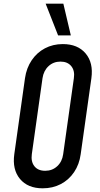

<svg xmlns="http://www.w3.org/2000/svg" viewBox="-20 -1005 544 1041"><path d="M211.5 16Q130.5 16 88.2 -35Q46 -86 57.5 -169L115.5 -581Q123.5 -636.5 151.8 -678.2Q180 -720 223.5 -743Q267 -766 320.5 -766Q401.5 -766 444.2 -715.2Q487 -664.5 475.5 -581L417.5 -169Q410 -113.5 381.8 -71.8Q353.5 -30 309.8 -7Q266 16 211.5 16ZM225 -79Q263.5 -79 290.2 -103.8Q317 -128.5 322.5 -169L380.5 -581Q386.5 -621.5 366.5 -646.2Q346.5 -671 308 -671Q269.5 -671 243 -646.2Q216.5 -621.5 210.5 -581L152.5 -169Q147 -128.5 166.5 -103.8Q186 -79 225 -79ZM295 -813 227.5 -985H323.5L364 -813Z"/></svg>

Font: Mohave Light Medium
Style: Italic
Weight: 500
Italic angle: -8°
Version: Version 2.003